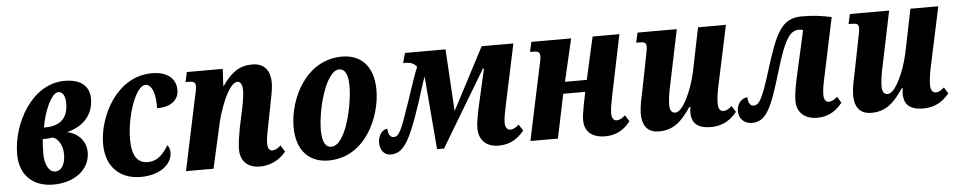

<svg xmlns="http://www.w3.org/2000/svg" viewBox="-36 -790 5190 1043"><g transform="rotate(-5 2559.0 -268.0)"><path d="M222 10C336 10 422 -54 422 -149C422 -215 371 -259 319 -267C412 -290 465 -351 465 -437C465 -505 420 -546 330 -546C151 -546 39 -338 39 -171C39 -61 106 10 222 10ZM197 -303C209 -382 251 -488 292 -488C311 -488 329 -470 329 -424C329 -328 268 -303 202 -303ZM238 -60C203 -60 181 -103 181 -160C181 -184 182 -217 185 -241C207 -241 219 -242 240 -245C269 -236 293 -198 293 -149C293 -101 275 -60 238 -60Z M697 10C816 10 870 -54 870 -108C870 -126 864 -142 856 -149C832 -109 800 -67 742 -67C686 -67 657 -111 657 -197C657 -327 713 -486 766 -486C803 -486 821 -426 818 -354C907 -354 937 -399 937 -444C937 -499 898 -546 806 -546C614 -546 509 -336 509 -186C509 -55 591 10 697 10Z M1348 10C1417 10 1464 -26 1490 -59L1469 -94C1451 -79 1437 -71 1423 -71C1406 -71 1397 -85 1397 -111C1397 -138 1404 -172 1412 -212L1432 -313C1439 -350 1451 -402 1451 -438C1451 -495 1427 -546 1353 -546C1284 -546 1239 -514 1190 -444H1187L1192 -536H996L985 -482H1004C1029 -482 1039 -475 1039 -456C1039 -437 1033 -416 1029 -398L945 0H1095L1144 -218C1161 -307 1216 -459 1265 -459C1287 -459 1292 -432 1292 -409C1292 -375 1280 -318 1274 -291L1257 -211C1248 -161 1243 -130 1242 -100C1239 -33 1277 10 1348 10Z M1722 10C1923 10 2014 -203 2014 -349C2014 -488 1938 -546 1843 -546C1645 -546 1548 -340 1548 -188C1548 -56 1619 10 1722 10ZM1743 -63C1713 -63 1694 -91 1694 -158C1694 -273 1749 -478 1822 -478C1851 -478 1870 -450 1870 -383C1870 -280 1823 -63 1743 -63Z M2649 10C2721 10 2760 -26 2789 -60L2767 -94C2749 -79 2737 -71 2719 -71C2704 -71 2692 -86 2692 -111C2692 -138 2700 -172 2708 -211L2777 -536H2604L2427 -198L2407 -536H2186L2171 -482H2182C2207 -482 2230 -477 2245 -455C2228 -415 2215 -374 2182 -276C2127 -115 2116 -86 2084 -86C2063 -86 2054 -113 2055 -134C2029 -134 2003 -104 2003 -61C2003 -24 2025 7 2060 7C2129 7 2165 -48 2235 -259C2257 -328 2270 -371 2281 -399L2314 0H2352L2600 -414H2606L2560 -212C2550 -165 2542 -123 2542 -95C2542 -29 2582 10 2649 10Z M3230 10C3302 10 3340 -25 3368 -60L3347 -94C3329 -79 3317 -71 3300 -71C3283 -71 3273 -86 3273 -111C3273 -138 3280 -171 3288 -211L3355 -536H3209L3157 -304H3038L3092 -536H2875L2863 -482H2882C2908 -482 2917 -475 2917 -454C2917 -436 2911 -416 2905 -387L2823 0H2973L3023 -240H3143L3129 -171C3122 -134 3118 -107 3118 -86C3118 -36 3148 10 3230 10Z M3807 10C3880 10 3920 -26 3949 -60L3928 -94C3911 -79 3898 -71 3882 -71C3865 -71 3854 -86 3854 -112C3854 -142 3859 -173 3865 -203L3936 -536H3784L3735 -296C3713 -196 3662 -85 3621 -85C3600 -85 3591 -102 3591 -128C3591 -155 3597 -199 3606 -237L3668 -536H3454L3442 -482H3461C3488 -482 3497 -476 3497 -457C3497 -440 3492 -421 3486 -389L3451 -212C3443 -176 3433 -130 3433 -95C3433 -39 3455 9 3524 9C3603 9 3648 -33 3699 -109H3705C3703 -98 3702 -87 3702 -78C3702 -30 3724 10 3807 10Z M4386 10C4457 10 4496 -26 4524 -60L4504 -94C4485 -79 4474 -71 4456 -71C4440 -71 4430 -86 4430 -111C4430 -137 4436 -171 4445 -211L4512 -528C4464 -539 4411 -546 4350 -546C4240 -546 4206 -468 4146 -276C4096 -115 4079 -86 4047 -86C4026 -86 4017 -113 4018 -134C3995 -134 3960 -112 3960 -63C3960 -21 3990 7 4031 7C4109 7 4140 -63 4198 -259C4254 -447 4284 -475 4331 -475C4340 -475 4346 -474 4351 -470L4297 -229C4283 -166 4276 -121 4276 -91C4276 -29 4318 10 4386 10Z M4965 10C5038 10 5078 -26 5107 -60L5086 -94C5069 -79 5056 -71 5040 -71C5023 -71 5012 -86 5012 -112C5012 -142 5017 -173 5023 -203L5094 -536H4942L4893 -296C4871 -196 4820 -85 4779 -85C4758 -85 4749 -102 4749 -128C4749 -155 4755 -199 4764 -237L4826 -536H4612L4600 -482H4619C4646 -482 4655 -476 4655 -457C4655 -440 4650 -421 4644 -389L4609 -212C4601 -176 4591 -130 4591 -95C4591 -39 4613 9 4682 9C4761 9 4806 -33 4857 -109H4863C4861 -98 4860 -87 4860 -78C4860 -30 4882 10 4965 10Z"/></g></svg>

Font: Noto Serif Condensed Extra
Style: Italic
Weight: 800
Width: 3
Italic angle: -12°
Designer: Monotype Design Team
Foundry: Monotype Imaging Inc.
Version: Version 1.901